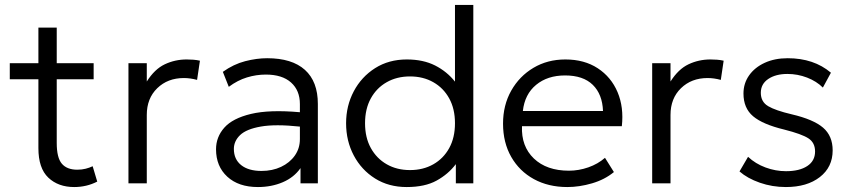

<svg xmlns="http://www.w3.org/2000/svg" viewBox="-20 -740 3435 775"><path d="M279.5 15Q215 15 175 -23Q135 -61 135 -142V-420H19.5V-485H135V-628.5H209V-485H358V-420H209V-163Q209 -103 229.8 -79Q250.5 -55 292 -55Q310.5 -55 326 -59Q341.5 -63 354 -69L372.5 -7Q329.5 15 279.5 15Z M498.5 0V-485H572.5V-411Q604 -461 645.2 -480.5Q686.5 -500 733.5 -500Q746.5 -500 760.2 -499Q774 -498 787 -495L775.5 -417.5Q748 -425 722 -425Q657 -425 614.8 -384Q572.5 -343 572.5 -276V0Z M1021 15Q943 15 897.5 -26.8Q852 -68.5 852 -137.5Q852 -187 885.5 -224.8Q919 -262.5 993.2 -280.2Q1067.5 -298 1190.5 -287V-320Q1190.5 -375 1154.8 -407Q1119 -439 1053 -439Q1014.5 -439 976.8 -427.5Q939 -416 903.5 -389.5L879.5 -450Q923 -481 969.5 -493Q1016 -505 1058.5 -505Q1158.5 -505 1210.8 -458Q1263 -411 1263 -320.5V0H1193V-61.5Q1167 -24 1121.5 -4.5Q1076 15 1021 15ZM924 -139Q924 -97 953.5 -73.5Q983 -50 1035.5 -50Q1079.5 -50 1114.5 -66.5Q1149.5 -83 1170 -112Q1190.5 -141 1190.5 -178.5V-229Q1091.5 -239.5 1033 -229.2Q974.5 -219 949.2 -194.8Q924 -170.5 924 -139Z M1621.5 15Q1549 15 1494 -19.5Q1439 -54 1408 -112.5Q1377 -171 1377 -242.5Q1377 -313 1408 -371.5Q1439 -430 1494.2 -465Q1549.5 -500 1622 -500Q1688 -500 1736 -475.8Q1784 -451.5 1816.5 -410.5V-720H1890.5V0H1820V-77.5Q1789.5 -37 1742.2 -11Q1695 15 1621.5 15ZM1635 -53.5Q1688 -53.5 1729 -76.8Q1770 -100 1793.2 -142.2Q1816.5 -184.5 1816.5 -242.5Q1816.5 -300.5 1793.2 -342.8Q1770 -385 1729 -408.2Q1688 -431.5 1635 -431.5Q1582 -431.5 1541 -408.2Q1500 -385 1476.8 -342.8Q1453.5 -300.5 1453.5 -242.5Q1453.5 -184.5 1477 -142.2Q1500.5 -100 1541.2 -76.8Q1582 -53.5 1635 -53.5Z M2270 15Q2193.5 15 2135 -17Q2076.5 -49 2043.5 -106.8Q2010.5 -164.5 2010.5 -241Q2010.5 -315.5 2043.5 -374Q2076.5 -432.5 2133.2 -466.2Q2190 -500 2262 -500Q2338.5 -500 2392.8 -464.5Q2447 -429 2472.8 -368Q2498.5 -307 2490 -230.5H2087Q2083.5 -149.5 2135 -100.2Q2186.5 -51 2276.5 -51Q2316 -51 2354.8 -64.5Q2393.5 -78 2422 -103L2458 -45.5Q2421 -15 2369.8 0Q2318.5 15 2270 15ZM2090.5 -292H2414Q2411.5 -359.5 2372.8 -397.5Q2334 -435.5 2261 -435.5Q2190 -435.5 2144 -397.5Q2098 -359.5 2090.5 -292Z M2612.5 0V-485H2686.5V-411Q2718 -461 2759.2 -480.5Q2800.5 -500 2847.5 -500Q2860.5 -500 2874.2 -499Q2888 -498 2901 -495L2889.5 -417.5Q2862 -425 2836 -425Q2771 -425 2728.8 -384Q2686.5 -343 2686.5 -276V0Z M3152 15Q3097 15 3047 -2.5Q2997 -20 2965 -48L2999.5 -107Q3029.5 -79 3070 -64Q3110.5 -49 3152.5 -49Q3207 -49 3238.5 -69.8Q3270 -90.5 3270 -128.5Q3270 -164 3243.2 -181.5Q3216.5 -199 3145.5 -217Q3058.5 -238 3019.8 -270.8Q2981 -303.5 2981 -362.5Q2981 -403.5 3003.8 -435.8Q3026.5 -468 3066.8 -486.5Q3107 -505 3159.5 -505Q3265 -505 3334 -446.5L3301.5 -386.5Q3276 -412 3237.8 -426.8Q3199.5 -441.5 3158.5 -441.5Q3111 -441.5 3081 -421.2Q3051 -401 3051 -365.5Q3051 -329 3080.5 -311.5Q3110 -294 3176 -278.5Q3263.5 -258 3302.2 -224.8Q3341 -191.5 3341 -133Q3341 -65.5 3289.2 -25.2Q3237.5 15 3152 15Z"/></svg>

Font: Geologica ExtraLight
Style: Regular
Weight: 200
Designer: Sindre Bremnes, Frode Helland
Foundry: Monokrom Skriftforlag AS
Version: Version 1.010; ttfautohint (v1.8.4.7-5d5b);gftools[0.9.28]